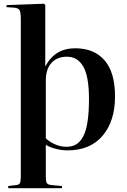

<svg xmlns="http://www.w3.org/2000/svg" viewBox="-20 -787 678 1023"><path d="M23.9 215.8V204.1L64.9 199.2Q81.5 197.8 86.2 188.5Q90.8 179.2 90.8 153.8V-685.1Q90.8 -720.2 84.7 -732.2Q78.6 -744.1 55.2 -746.1L14.2 -749L15.1 -759.8L213.9 -767.1L221.2 -761.2V-434.1H222.2Q272 -529.8 380.9 -529.8Q481 -529.8 536.9 -465.8Q592.8 -401.9 592.8 -272.9Q592.8 -141.6 526.6 -63.7Q460.4 14.2 339.8 14.2Q310.1 14.2 278.6 6.3Q247.1 -1.5 224.1 -15.1V153.8Q224.1 180.2 229.7 188.7Q235.4 197.3 255.9 199.2L310.1 204.1V215.8ZM454.1 -259.8Q454.1 -379.4 423.8 -432.1Q393.6 -484.9 336.9 -484.9Q284.2 -484.9 254.2 -451.9Q224.1 -418.9 224.1 -357.9V-49.8Q244.1 -30.8 273.7 -17.8Q303.2 -4.9 333 -4.9Q362.8 -4.9 384.3 -16.8Q405.8 -28.8 421.9 -57.4Q438 -85.9 446 -136.2Q454.1 -186.5 454.1 -259.8Z"/></svg>

Font: Display Semibold
Style: Regular
Weight: 600
Designer: Latin by Veronika Burian and Jose Scaglione. Greek by Irene Vlachou. Cyrillic by Vera Evstafieva.
Foundry: TypeTogether
Version: Version 3.002